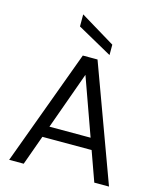

<svg xmlns="http://www.w3.org/2000/svg" viewBox="-134 -1028 932 1122"><g transform="rotate(15 332.0 -466.5)"><path d="M30 0 288 -700H377L634 0H545L332 -595L118 0ZM148 -180 172 -248H489L513 -180ZM438 -743 228 -860V-933L438 -806Z"/></g></svg>

Font: DM Sans 24pt
Style: Regular
Weight: 400
Designer: Colophon Foundry, Jonny Pinhorn
Foundry: Colophon Foundry
Version: Version 4.004;gftools[0.9.30]